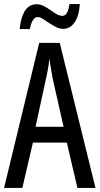

<svg xmlns="http://www.w3.org/2000/svg" viewBox="-20 -925 490 945"><path d="M361 0 309 -223H142L90 0H0L173 -714H274L450 0ZM240 -535Q237 -554 233.5 -571.5Q230 -589 227.5 -606Q225 -623 223 -638Q222 -623 219.5 -606Q217 -589 213.5 -571.5Q210 -554 206 -536L155 -301H293ZM77 -782Q79 -806 84.5 -827.5Q90 -849 99.5 -866.5Q109 -884 124 -894Q139 -904 160 -904Q178 -904 195 -895.5Q212 -887 228 -875.5Q244 -864 258.5 -855.5Q273 -847 287 -847Q302 -847 310 -863Q318 -879 322 -905H373Q369 -846 347 -814.5Q325 -783 291 -783Q273 -783 255.5 -792Q238 -801 221.5 -812Q205 -823 191 -832Q177 -841 165 -841Q152 -841 142 -825.5Q132 -810 127 -782Z"/></svg>

Font: Noto Sans Khmer ExtraCondensed
Style: Regular
Weight: 400
Width: 2
Designer: Danh Hong and the Monotype Design Team
Foundry: Monotype Imaging Inc.
Version: Version 2.004